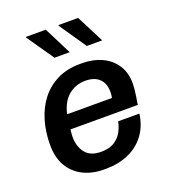

<svg xmlns="http://www.w3.org/2000/svg" viewBox="-136 -838 842 949"><g transform="rotate(-20 284.5 -364.0)"><path d="M249 10Q187 10 139.5 -14Q92 -38 65.5 -83.5Q39 -129 39 -195Q39 -263 56.5 -322Q74 -381 108.5 -425.5Q143 -470 194.5 -495.5Q246 -521 315 -521H327Q383 -521 428.5 -500Q474 -479 500.5 -439Q527 -399 527 -342Q527 -330 525.5 -313.5Q524 -297 521 -277Q518 -257 514 -233H160Q159 -224 158 -213Q157 -202 157 -195Q157 -144 183 -110.5Q209 -77 266 -77Q310 -77 337 -95Q364 -113 377.5 -139.5Q391 -166 395 -190H507Q498 -125 463.5 -80Q429 -35 376 -12.5Q323 10 259 10ZM170 -309H406Q408 -320 408.5 -327Q409 -334 409 -341Q409 -385 383.5 -409.5Q358 -434 311 -434Q259 -434 221.5 -402.5Q184 -371 170 -309ZM377 -593 280 -735 281 -738H384L458 -593ZM207 -593 109 -735 111 -738H214L287 -593Z"/></g></svg>

Font: Chivo Medium
Style: Italic
Weight: 500
Italic angle: -8.05°
Designer: Hector Gatti
Foundry: Omnibus-Type
Version: Version 2.002